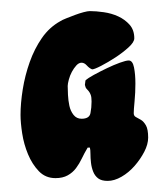

<svg xmlns="http://www.w3.org/2000/svg" viewBox="-20 -722 287 346"><path d="M142 -702Q153 -702 167 -700Q181 -698 193 -692.5Q205 -687 213.5 -677.5Q222 -668 222 -653Q222 -646 211.5 -636.5Q201 -627 188 -618.5Q175 -610 162.5 -603.5Q150 -597 146 -597Q141 -599 136.5 -604Q132 -609 127 -609Q122 -609 117.5 -604Q113 -599 109.5 -592.5Q106 -586 104 -578.5Q102 -571 102 -567Q102 -561 102.5 -551Q103 -541 105 -531.5Q107 -522 112.5 -515Q118 -508 127 -508Q141 -508 143 -518Q145 -528 145 -539Q145 -547 143.5 -551Q142 -555 140 -557.5Q138 -560 136 -562Q134 -564 133 -569L134 -577Q138 -581 149 -587Q160 -593 172.5 -599Q185 -605 196 -609Q207 -613 212 -613Q219 -613 221.5 -600.5Q224 -588 224 -571.5Q224 -555 222.5 -539.5Q221 -524 221 -518Q221 -513 225 -511Q229 -509 234 -506Q239 -503 243 -496Q247 -489 247 -474Q247 -462 240 -448.5Q233 -435 222.5 -423Q212 -411 199 -403.5Q186 -396 174 -396Q163 -396 157 -400.5Q151 -405 148 -412.5Q145 -420 144 -428.5Q143 -437 143 -445Q143 -452 142 -456H138Q132 -446 127.5 -436.5Q123 -427 117 -419Q111 -411 102 -406Q93 -401 80 -401Q62 -401 50 -413.5Q38 -426 30.5 -444Q23 -462 20 -481.5Q17 -501 17 -515Q17 -536 21 -561Q25 -586 33.5 -610Q42 -634 55.5 -653.5Q69 -673 89 -684Q92 -686 99.5 -689Q107 -692 115 -695Q123 -698 130.5 -700Q138 -702 142 -702Z"/></svg>

Font: r_Neptun CAT
Style: Regular
Weight: 400
Foundry: Peter Wiegel, CAT-Fonts
Version: Version 1.000;June 8, 2024;FontCreator 14.0.0.2814 32-bit